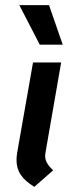

<svg xmlns="http://www.w3.org/2000/svg" viewBox="-20 -712 298 744"><path d="M44 -92Q44 -107 47 -123L108 -470H217L157 -125Q155 -113 155 -108Q155 -93 162.5 -80Q170 -67 186 -52L113 12Q77 -10 60.5 -34.5Q44 -59 44 -92ZM55 -692H170L223 -539H134Z"/></svg>

Font: KoHo SemiBold
Style: Italic
Weight: 600
Italic angle: -10°
Version: Version 1.000; ttfautohint (v1.6)